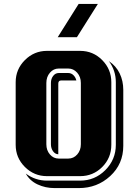

<svg xmlns="http://www.w3.org/2000/svg" viewBox="-20 -900 650 981"><path d="M480 -879.9 373 -710H274.9L381.8 -879.9ZM609.9 -440.9V-154.8Q609.9 -62 543.2 -0.5Q476.6 61 382.8 61H258.8Q211.9 61 171.9 42.2Q131.8 23.4 111.8 -13.2Q160.2 22.9 220.2 22.9H389.2Q464.4 22.9 518.1 -30.8Q571.8 -84.5 571.8 -160.2V-480Q571.8 -540 536.1 -587.9Q573.2 -563 591.6 -524.7Q609.9 -486.3 609.9 -440.9ZM548.8 -160.2Q548.8 -93.3 502.2 -46.6Q455.6 0 389.2 0H220.2Q154.3 0 107.2 -46.9Q60.1 -93.8 60.1 -160.2V-480Q60.1 -545.9 107.2 -593Q154.3 -640.1 220.2 -640.1H389.2Q455.6 -640.1 502.2 -593Q548.8 -545.9 548.8 -480ZM393.1 -163.1V-476.1Q393.1 -507.3 374.3 -528.6Q355.5 -549.8 329.1 -549.8H279.8Q253.4 -549.8 235.1 -528.6Q216.8 -507.3 216.8 -476.1V-163.1Q216.8 -131.8 235.1 -110.8Q253.4 -89.8 279.8 -89.8H329.1Q356 -89.8 374.5 -110.8Q393.1 -131.8 393.1 -163.1ZM370.1 -488.8H292Q277.8 -488.8 277.8 -472.2V-111.8Q261.7 -112.3 251 -127.2Q240.2 -142.1 240.2 -163.1V-476.1Q240.2 -497.6 251.7 -512.2Q263.2 -526.9 279.8 -526.9H329.1Q343.8 -526.9 355 -516.1Q366.2 -505.4 370.1 -488.8Z"/></svg>

Font: Laconic
Style: Shadow
Weight: 900
Width: 6
Designer: Robby Woodard
Version: Version 1.000